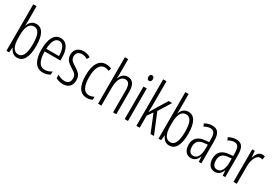

<svg xmlns="http://www.w3.org/2000/svg" viewBox="48 -1734 3899 2718"><g transform="rotate(30 1997.0 -375.0)"><path d="M122 -512V-760H68V0H112L120 -83H123C148 -24 187 10 246 10C346 10 400 -87 400 -269C400 -448 348 -542 247 -542C187 -542 143 -505 123 -442H120C121 -466 122 -491 122 -512ZM238 -494C313 -494 346 -418 346 -270C346 -111 307 -38 236 -38C164 -38 122 -104 122 -248V-285C122 -408 152 -494 238 -494Z M648 -542C541 -542 488 -438 488 -265C488 -102 541 10 667 10C710 10 748 -2 781 -23V-74C744 -49 708 -37 671 -37C584 -37 542 -115 541 -263H799V-305C799 -432 756 -542 648 -542ZM648 -496C720 -496 750 -410 749 -307H542C548 -435 586 -496 648 -496Z M1135 -134C1135 -218 1087 -252 1021 -294C958 -333 930 -357 930 -408C930 -463 966 -495 1021 -495C1054 -495 1086 -485 1111 -467L1133 -511C1101 -531 1063 -542 1021 -542C930 -542 878 -485 878 -407C878 -327 926 -290 993 -248C1053 -213 1081 -189 1081 -133C1081 -74 1050 -40 992 -40C949 -40 906 -56 877 -78V-21C903 -5 944 10 993 10C1085 10 1135 -44 1135 -134Z M1385 10C1413 10 1449 2 1474 -12V-59C1446 -46 1418 -38 1391 -38C1306 -38 1268 -122 1268 -262C1268 -416 1314 -494 1394 -494C1416 -494 1439 -488 1460 -476L1478 -521C1453 -535 1425 -542 1390 -542C1275 -542 1213 -441 1213 -261C1213 -88 1269 10 1385 10Z M1620 -519V-760H1566V0H1620V-289C1620 -430 1665 -493 1732 -493C1782 -493 1811 -455 1811 -354V0H1864V-365C1864 -482 1824 -542 1741 -542C1677 -542 1638 -496 1620 -445H1616C1619 -468 1620 -489 1620 -519Z M2029 -732C2004 -732 1992 -713 1992 -686C1992 -659 2005 -640 2029 -640C2052 -640 2065 -658 2065 -686C2065 -713 2054 -732 2029 -732ZM2055 -532H2001V0H2055Z M2246 -372V-760H2192V0H2246V-198L2308 -285L2424 0H2480L2344 -330L2469 -532H2412L2278 -312C2266 -293 2257 -277 2245 -255H2243C2245 -295 2246 -330 2246 -372Z M2608 -512V-760H2554V0H2598L2606 -83H2609C2634 -24 2673 10 2732 10C2832 10 2886 -87 2886 -269C2886 -448 2834 -542 2733 -542C2673 -542 2629 -505 2609 -442H2606C2607 -466 2608 -491 2608 -512ZM2724 -494C2799 -494 2832 -418 2832 -270C2832 -111 2793 -38 2722 -38C2650 -38 2608 -104 2608 -248V-285C2608 -408 2638 -494 2724 -494Z M3124 -542C3082 -542 3039 -530 3002 -507L3020 -465C3058 -487 3091 -496 3118 -496C3177 -496 3201 -459 3201 -358V-315L3140 -310C3028 -301 2965 -245 2965 -140C2965 -61 3001 10 3085 10C3151 10 3184 -31 3204 -84H3206L3213 0H3254V-360C3254 -485 3217 -542 3124 -542ZM3146 -269 3202 -274V-216C3202 -106 3169 -34 3099 -34C3049 -34 3020 -70 3020 -141C3020 -220 3060 -261 3146 -269Z M3515 -542C3473 -542 3430 -530 3393 -507L3411 -465C3449 -487 3482 -496 3509 -496C3568 -496 3592 -459 3592 -358V-315L3531 -310C3419 -301 3356 -245 3356 -140C3356 -61 3392 10 3476 10C3542 10 3575 -31 3595 -84H3597L3604 0H3645V-360C3645 -485 3608 -542 3515 -542ZM3537 -269 3593 -274V-216C3593 -106 3560 -34 3490 -34C3440 -34 3411 -70 3411 -141C3411 -220 3451 -261 3537 -269Z M3940 -541C3883 -541 3851 -485 3832 -427H3829L3821 -532H3779V0H3833V-279C3832 -383 3872 -486 3937 -486C3951 -486 3965 -483 3975 -478L3985 -532C3970 -539 3954 -541 3940 -541Z"/></g></svg>

Font: Noto Sans Devanagari UI ExtraCondensed Light
Style: Regular
Weight: 300
Width: 2
Designer: Jelle Bosma - Monotype Design Team
Foundry: Monotype Imaging Inc.
Version: Version 2.004